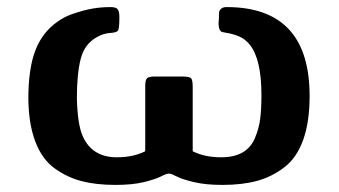

<svg xmlns="http://www.w3.org/2000/svg" viewBox="-20 -500 956 542"><path d="M60 -220Q60 -307 80 -358Q95 -397 123 -423Q151 -449 184.5 -460.5Q218 -472 242.5 -476Q267 -480 292 -480Q308 -480 312.5 -473.5Q317 -467 317 -452Q317 -421 313.5 -414.5Q310 -408 291.5 -407Q273 -406 255 -396Q219 -377 208 -334.5Q197 -292 197 -222Q199 -149 213 -117Q239 -56 310 -56Q356 -56 390 -73V-257Q390 -275 395.5 -279.5Q401 -284 416 -284H494Q515 -284 519.5 -279Q524 -274 524 -254V-73Q558 -56 604 -56Q641 -56 664.5 -69.5Q688 -83 699.5 -110Q711 -137 714.5 -164.5Q718 -192 718 -232Q718 -333 685 -374Q671 -391 653 -398Q635 -405 620.5 -407Q606 -409 603 -412Q597 -418 597 -435Q597 -438 597.5 -442Q598 -446 598 -447V-454Q598 -463 599 -467.5Q600 -472 605 -476Q610 -480 620 -480Q854 -480 854 -229Q854 -156 836 -105.5Q818 -55 783 -28Q748 -1 706 10.5Q664 22 608 22Q560 22 527 14Q494 6 478.5 -2Q463 -10 457 -10Q450 -10 434.5 -2Q419 6 386.5 14Q354 22 306 22Q252 22 211 11.5Q170 1 134.5 -24.5Q99 -50 80 -99.5Q61 -149 60 -220Z"/></svg>

Font: CMU Sans Serif
Style: Bold
Weight: 700
Version: Version 0.7.0